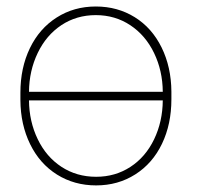

<svg xmlns="http://www.w3.org/2000/svg" viewBox="-20 -558 603 588"><path d="M42.5 -274.4Q42.5 -350.1 71.5 -410.4Q100.6 -470.7 153.6 -504.4Q206.5 -538.1 273.4 -538.1Q339.8 -538.1 392.6 -505.4Q445.3 -472.7 474.9 -412.6Q504.4 -352.5 504.9 -277.3V-253.9Q504.9 -177.7 476.1 -117.7Q447.3 -57.6 394.3 -23.9Q341.3 9.8 274.4 9.8Q207.5 9.8 154.5 -23.4Q101.6 -56.6 72.3 -116.5Q43 -176.3 42.5 -251ZM68.8 -276.9H478.5Q478 -341.3 451.9 -395.5Q425.8 -449.7 379.2 -480.7Q332.5 -511.7 273.4 -511.7Q214.4 -511.7 168 -481Q121.6 -450.2 95.5 -395.8Q69.3 -341.3 68.8 -276.9ZM274.4 -16.6Q333 -16.6 379.4 -46.9Q425.8 -77.1 451.9 -131.3Q478 -185.5 478.5 -250.5H68.8Q69.3 -186 95.5 -131.8Q121.6 -77.6 168.2 -47.1Q214.8 -16.6 274.4 -16.6Z"/></svg>

Font: Roboto Thin
Style: Regular
Weight: 250
Designer: Google
Version: Version 2.134; 2016